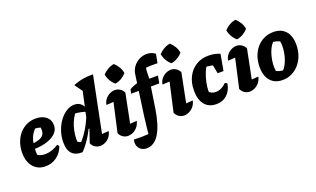

<svg xmlns="http://www.w3.org/2000/svg" viewBox="-96 -1336 3455 2096"><g transform="rotate(-20 1631.5 -288.0)"><path d="M215 13Q127 13 75 -48Q23 -109 23 -211Q23 -276 42.5 -331Q62 -386 97.5 -427.5Q133 -469 181.5 -492Q230 -515 287 -515Q363 -515 408 -478.5Q453 -442 453 -379Q453 -334 426.5 -300.5Q400 -267 354.5 -245.5Q309 -224 251 -214Q193 -204 131 -207V-264Q229 -272 269.5 -296Q310 -320 310 -374Q310 -406 299 -433L342 -392Q312 -404 280.5 -410Q249 -416 216 -415L259 -426Q229 -399 208.5 -364Q188 -329 178 -282Q168 -235 168 -174Q168 -155 170.5 -134.5Q173 -114 179 -94L155 -151Q171 -132 197.5 -122.5Q224 -113 257 -113Q294 -113 334 -126Q374 -139 413 -165L430 -144Q405 -72 347 -29.5Q289 13 215 13Z M898 -34 870 -104Q902 -107 931 -109.5Q960 -112 992 -114Q985 -76 963.5 -48.5Q942 -21 912 -6.5Q882 8 852 8Q821 8 794 -8.5Q767 -25 752 -58L803 -209L786 -215L895 -709L1043 -754ZM646 6Q567 9 525.5 -33Q484 -75 484 -166Q484 -232 504.5 -294Q525 -356 561 -405.5Q597 -455 642.5 -484Q688 -513 737 -513Q777 -513 805.5 -492Q834 -471 847 -433L846 -390Q775 -419 682 -421L730 -439Q705 -411 685 -373Q665 -335 652 -291.5Q639 -248 633.5 -202Q628 -156 631 -110L619 -128Q634 -118 650 -110.5Q666 -103 684 -100L663 -97Q709 -146 750 -213Q791 -280 827 -367L852 -342Q812 -239 763 -152Q714 -65 646 6ZM886 -609 811 -712Q868 -736 925 -746Q982 -756 1043 -754ZM969 -772H970V-771Z M1225 -36 1194 -104Q1228 -107 1258 -109.5Q1288 -112 1318 -114Q1310 -76 1288 -48.5Q1266 -21 1236 -6Q1206 9 1174 9Q1144 9 1117 -8Q1090 -25 1075 -58L1167 -468L1188 -397Q1153 -395 1124.5 -393Q1096 -391 1067 -389Q1073 -427 1094.5 -454Q1116 -481 1146 -496Q1176 -511 1207 -511Q1237 -511 1264 -494.5Q1291 -478 1307 -446ZM1295 -782Q1324 -756 1344.5 -721.5Q1365 -687 1370 -650Q1347 -622 1311.5 -601Q1276 -580 1238 -575Q1210 -598 1189 -634Q1168 -670 1162 -708Q1187 -736 1222 -756Q1257 -776 1295 -782Z M1320 206Q1283 206 1256.5 187.5Q1230 169 1219.5 138Q1209 107 1219 68Q1264 70 1305.5 69.5Q1347 69 1389 66Q1394 17 1397.5 -16.5Q1401 -50 1405 -80Q1409 -110 1413 -146L1476 -595Q1483 -645 1511.5 -683Q1540 -721 1582 -742Q1624 -763 1670 -763Q1696 -763 1720.5 -754.5Q1745 -746 1766 -730L1746 -627Q1711 -629 1678 -628Q1645 -627 1612 -624Q1609 -614 1608 -602Q1607 -590 1606 -575.5Q1605 -561 1605 -541Q1605 -521 1604 -494L1553 -161Q1525 17 1467 111.5Q1409 206 1320 206ZM1362 -413 1372 -460Q1394 -473 1417.5 -483Q1441 -493 1467 -499H1705L1689 -413Z M1876 -36 1845 -104Q1879 -107 1909 -109.5Q1939 -112 1969 -114Q1961 -76 1939 -48.5Q1917 -21 1887 -6Q1857 9 1825 9Q1795 9 1768 -8Q1741 -25 1726 -58L1818 -468L1839 -397Q1804 -395 1775.5 -393Q1747 -391 1718 -389Q1724 -427 1745.5 -454Q1767 -481 1797 -496Q1827 -511 1858 -511Q1888 -511 1915 -494.5Q1942 -478 1958 -446ZM1946 -782Q1975 -756 1995.5 -721.5Q2016 -687 2021 -650Q1998 -622 1962.5 -601Q1927 -580 1889 -575Q1861 -598 1840 -634Q1819 -670 1813 -708Q1838 -736 1873 -756Q1908 -776 1946 -782Z M2202 13Q2113 13 2065.5 -45Q2018 -103 2018 -210Q2018 -300 2053 -368.5Q2088 -437 2150.5 -476Q2213 -515 2294 -515Q2331 -515 2366.5 -508Q2402 -501 2428 -488L2376 -375Q2295 -411 2186 -411L2262 -449Q2233 -414 2211.5 -362.5Q2190 -311 2177.5 -254.5Q2165 -198 2165 -148Q2165 -137 2167.5 -125.5Q2170 -114 2174 -105L2154 -153Q2169 -134 2191 -124Q2213 -114 2238 -114Q2270 -114 2302 -129Q2334 -144 2363 -173L2388 -161Q2377 -82 2326 -34.5Q2275 13 2202 13ZM2326 -300 2290 -488H2428L2394 -300Z M2638 -36 2607 -104Q2641 -107 2671 -109.5Q2701 -112 2731 -114Q2723 -76 2701 -48.5Q2679 -21 2649 -6Q2619 9 2587 9Q2557 9 2530 -8Q2503 -25 2488 -58L2580 -468L2601 -397Q2566 -395 2537.5 -393Q2509 -391 2480 -389Q2486 -427 2507.5 -454Q2529 -481 2559 -496Q2589 -511 2620 -511Q2650 -511 2677 -494.5Q2704 -478 2720 -446ZM2708 -782Q2737 -756 2757.5 -721.5Q2778 -687 2783 -650Q2760 -622 2724.5 -601Q2689 -580 2651 -575Q2623 -598 2602 -634Q2581 -670 2575 -708Q2600 -736 2635 -756Q2670 -776 2708 -782Z M2969 13Q2880 13 2829.5 -44.5Q2779 -102 2779 -205Q2779 -272 2799 -328.5Q2819 -385 2855.5 -427Q2892 -469 2941.5 -492Q2991 -515 3049 -515Q3139 -515 3189.5 -459Q3240 -403 3240 -300Q3240 -233 3219.5 -176Q3199 -119 3162.5 -77Q3126 -35 3077 -11Q3028 13 2969 13ZM3007 -84Q3027 -103 3045 -138.5Q3063 -174 3075 -218Q3087 -262 3090.5 -308Q3094 -354 3087 -392Q3069 -401 3050.5 -406.5Q3032 -412 3012 -414Q2991 -394 2973 -358Q2955 -322 2943.5 -278Q2932 -234 2928.5 -189Q2925 -144 2932 -106Q2949 -97 2967 -92Q2985 -87 3007 -84Z"/></g></svg>

Font: Piazzolla Thin Black
Style: Italic
Weight: 900
Italic angle: -11.3°
Version: Version 2.005